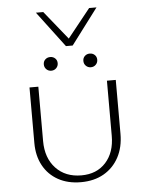

<svg xmlns="http://www.w3.org/2000/svg" viewBox="-56 -858 698 909"><g transform="rotate(-5 293.0 -403.0)"><path d="M292 6Q230 6 184 -19.5Q138 -45 113 -91Q88 -137 88 -198V-462H130V-204Q130 -123 175.5 -74.5Q221 -26 297 -26Q370 -26 413 -73.5Q456 -121 456 -200V-462H498V-206Q498 -142 472.5 -94.5Q447 -47 401 -20.5Q355 6 292 6ZM386 -532Q372 -532 362.5 -541.5Q353 -551 353 -565Q353 -579 362.5 -588Q372 -597 386 -597Q400 -597 409.5 -588Q419 -579 419 -565Q419 -551 409.5 -541.5Q400 -532 386 -532ZM198 -532Q184 -532 174.5 -541.5Q165 -551 165 -565Q165 -579 174.5 -588Q184 -597 198 -597Q212 -597 221.5 -588Q231 -579 231 -565Q231 -551 221.5 -541.5Q212 -532 198 -532ZM277 -642 286 -667 402 -812H437L309 -642ZM277 -642 149 -812H184L301 -667L309 -642Z"/></g></svg>

Font: Ysabeau SC ExtraLight
Style: Regular
Weight: 250
Designer: Christian Thalmann (Catharsis Fonts)
Version: Version 2.001;gftools[0.9.30]; featfreeze: smcp